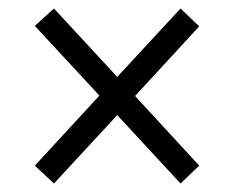

<svg xmlns="http://www.w3.org/2000/svg" viewBox="-20 -584 551 452"><path d="M107 -152 256 -313 405 -152 449 -194 298 -358 449 -522 405 -564 256 -403 107 -564 62 -523 214 -359 62 -194Z"/></svg>

Font: Noto Serif Hebrew SemiCondensed Medium
Style: Regular
Weight: 500
Width: 4
Designer: Monotype Design Team
Foundry: Monotype Imaging Inc.
Version: Version 2.004